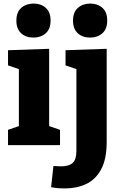

<svg xmlns="http://www.w3.org/2000/svg" viewBox="-20 -815 677 1078"><path d="M317 -86V0H25V-86L86 -107V-427L25 -448V-533L256 -541V-107ZM168 -604Q125 -604 98.5 -628.5Q72 -653 72 -699Q72 -747 99.5 -771Q127 -795 169 -795Q210 -795 237 -771Q264 -747 264 -700Q264 -652 236.5 -628Q209 -604 168 -604ZM343 243Q324 243 306 241.5Q288 240 267 236L280 117Q304 119 321 119Q368 119 388.5 99.5Q409 80 409 32V-427L348 -448V-533L579 -541V-19Q579 79 547.5 136.5Q516 194 463 218.5Q410 243 343 243ZM486 -604Q443 -604 416.5 -628.5Q390 -653 390 -699Q390 -747 417.5 -771Q445 -795 487 -795Q528 -795 555 -771Q582 -747 582 -700Q582 -652 554.5 -628Q527 -604 486 -604Z"/></svg>

Font: Bitter ExtraBold
Style: Regular
Weight: 800
Designer: Sol Matas, and Bitter project Authors
Foundry: Sol Matas
Version: Version 2.001